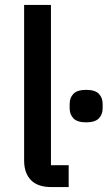

<svg xmlns="http://www.w3.org/2000/svg" viewBox="-20 -760 437 780"><path d="M189 0Q133 0 105.5 -28.5Q78 -57 78 -108V-740H187V-89H259V0ZM330 -263Q294 -263 278.5 -279Q263 -295 263 -320V-338Q263 -363 278.5 -379Q294 -395 330 -395Q366 -395 381.5 -379Q397 -363 397 -338V-320Q397 -295 381.5 -279Q366 -263 330 -263Z"/></svg>

Font: IBM Plex Sans Arabic Medm
Style: Regular
Weight: 500
Designer: Mike Abbink, Paul van der Laan, Pieter van Rosmalen, Wael Morcos, Khajak Apelian
Foundry: Bold Monday
Version: Version 1.005